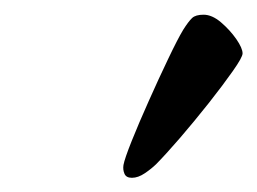

<svg xmlns="http://www.w3.org/2000/svg" viewBox="-20 -726 355 265"><path d="M162.1 -480.6Q154.1 -480.6 151.8 -486.2Q149.4 -491.7 150.4 -498.2Q151.9 -506.7 161.8 -531.5Q171.7 -556.2 185.4 -586.8Q199 -617.4 212.1 -644.7Q225.1 -672 232.8 -684.8Q240.2 -696.5 245.1 -701.1Q249.9 -705.7 261 -705.7Q272.6 -705.7 285 -695.2Q297.3 -684.7 306.1 -672.1Q314.8 -659.5 314.8 -652.3Q314.8 -647 301.4 -628Q288 -608.9 268.2 -583.8Q248.3 -558.7 228.7 -535.9Q209.1 -513.2 195.8 -499.7Q189.1 -493.1 179.9 -486.9Q170.6 -480.6 162.1 -480.6Z"/></svg>

Font: EB Garamond
Style: Italic
Weight: 400
Italic angle: -17.2°
Designer: Georg Duffner and Octavio Pardo
Foundry: Georg Duffner
Version: Version 1.001